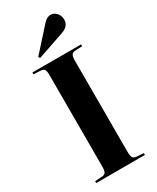

<svg xmlns="http://www.w3.org/2000/svg" viewBox="-240 -1031 898 1098"><g transform="rotate(-30 208.5 -482.0)"><path d="M127.9 -779.8 121.1 -790 253.9 -938Q277.3 -963.9 300.8 -963.9Q325.7 -963.9 341.3 -944.8Q356.9 -925.8 356.9 -901.9Q356.9 -858.4 306.2 -840.8ZM47.9 0V-12.2L94.2 -15.1Q112.8 -16.6 118.9 -27.3Q125 -38.1 125 -68.8V-670.9Q125 -696.3 118.2 -705.8Q111.3 -715.3 90.8 -715.8L47.9 -717.8V-730H369.1V-717.8L323.2 -715.8Q305.7 -714.8 298.8 -704.1Q292 -693.4 292 -666V-64.9Q292 -36.6 298.8 -26.6Q305.7 -16.6 325.2 -15.1L369.1 -12.2V0Z"/></g></svg>

Font: Display Regular
Style: Bold
Weight: 700
Designer: Latin by Veronika Burian and Jose Scaglione. Greek by Irene Vlachou. Cyrillic by Vera Evstafieva.
Foundry: TypeTogether
Version: Version 3.002